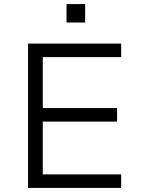

<svg xmlns="http://www.w3.org/2000/svg" viewBox="-20 -918 700 938"><path d="M117 0V-705H572V-639H189V-390H552V-324H189V-66H572V0ZM305 -808V-898H396V-808Z"/></svg>

Font: Nunito Sans 6pt Light
Style: Regular
Weight: 300
Version: Version 3.101;gftools[0.9.27]